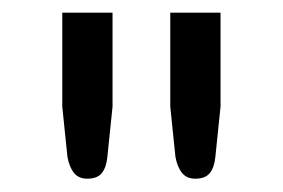

<svg xmlns="http://www.w3.org/2000/svg" viewBox="-20 -736 437 296"><path d="M153.5 -716.5V-571.5L145.5 -494Q144 -478 137 -469.2Q130 -460.5 114.5 -460.5Q101.5 -460.5 94.2 -469.2Q87 -478 84 -494L76 -571.5V-716.5ZM320 -716.5V-571.5L312 -494Q310.5 -478 303.5 -469.2Q296.5 -460.5 281 -460.5Q268 -460.5 260.8 -469.2Q253.5 -478 250.5 -494L242.5 -571.5V-716.5Z"/></svg>

Font: LatoHex
Style: Regular
Weight: 400
Designer: Lukasz Dziedzic
Foundry: tyPoland Lukasz Dziedzic
Version: Version 1.104; Western+Polish opensource